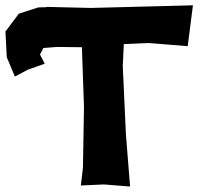

<svg xmlns="http://www.w3.org/2000/svg" viewBox="-32 -680 746 716"><path d="M141.6 -653.3 110.4 -652.3 38.1 -628.9 -11.7 -562.5 -6.8 -466.8 23.4 -394.5 71.3 -419.9 134.8 -442.4 117.2 -476.6 129.9 -501 179.7 -504.9 273.4 -503.9 281.2 -281.2 277.3 -54.7 269.5 11.7 355.5 7.8 453.1 15.6 437.5 -179.7 425.8 -433.6 429.7 -515.6 523.4 -519.5 668 -507.8 687.5 -660.2 306.6 -650.4 142.6 -654.3Z"/></svg>

Font: MaokenAssortedSans-Lite
Style: Lite
Weight: 400
Version: Version 1.400